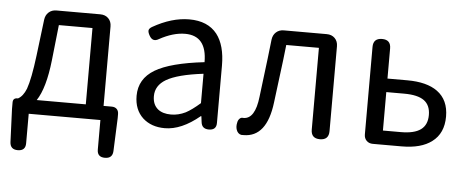

<svg xmlns="http://www.w3.org/2000/svg" viewBox="-50 -678 2402 990"><g transform="rotate(5 1151.0 -182.5)"><path d="M70 192Q31 192 29 154L22 -17V-51Q22 -74 45 -74H48Q74 -88 90 -128Q109 -181 124 -302L147 -490Q150 -514 166 -528.5Q182 -543 206 -543H433Q459 -543 475 -527Q491 -511 491 -485V-74H533Q550 -74 559.5 -64.5Q569 -55 569 -38V-17L562 154Q560 192 521 192Q481 192 481 153V0H295H110V153Q110 192 70 192ZM145 -74H272H399V-469H225L205 -285Q189 -140 145 -74Z M815 13Q745 13 701 -27Q656 -69 656 -141Q656 -229 736 -277Q815 -324 990 -344Q990 -481 878 -481Q816 -481 745 -442Q714 -423 696 -456Q687 -472 688 -482Q689 -492 704 -501Q802 -557 893 -557Q989 -557 1037 -496Q1081 -439 1081 -334V-167V-37Q1081 0 1042 0Q1006 0 1002 -34L998 -65H995Q901 13 815 13ZM841 -60Q879 -60 916 -78Q948 -95 990 -132V-208V-284Q857 -268 799 -234Q745 -202 745 -147Q745 -103 773 -80Q798 -60 841 -60Z M1211 13Q1193 9 1186 -11Q1180 -28 1185 -49Q1187 -61 1195 -69Q1203 -77 1213 -75Q1214 -75 1215 -75Q1275 -75 1288 -191Q1297 -258 1313 -394Q1320 -458 1324 -490Q1327 -514 1343 -528.5Q1359 -543 1383 -543H1496H1605Q1631 -543 1647 -527Q1663 -511 1663 -485V-46Q1663 0 1617 0Q1571 0 1571 -46V-469H1402Q1399 -443 1393 -390Q1375 -242 1365 -168Q1343 13 1223 13Q1217 13 1211 13Z M1891 0Q1871 0 1858.5 -12.5Q1846 -25 1846 -45V-498Q1846 -543 1892 -543Q1937 -543 1937 -498V-342H2040Q2141 -342 2196 -302Q2255 -259 2255 -173Q2255 -86 2196 -42Q2141 0 2040 0H1943ZM1937 -73H2030Q2099 -73 2132.5 -97.5Q2166 -122 2166 -173Q2166 -224 2133 -248Q2100 -272 2030 -272H1937V-172Z"/></g></svg>

Font: GenSenRounded JP R
Style: Regular
Weight: 400
Version: Version 1.501;PS 1;hotconv 16.6.51;makeotf.lib2.5.65220